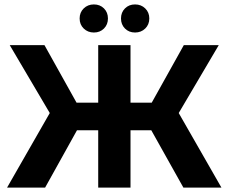

<svg xmlns="http://www.w3.org/2000/svg" viewBox="-20 -848 1032 868"><path d="M664 -259H570V0H424V-259H328L184 0H12L205 -337L24 -644H181L326 -384H424V-644H570V-384H666L811 -644H969L788 -337L981 0H809ZM404.5 -701Q377 -701 358.5 -719Q340 -737 340 -764.5Q340 -792 358.5 -810Q377 -828 404.5 -828Q432 -828 450 -810Q468 -792 468 -764.5Q468 -737 450 -719Q432 -701 404.5 -701ZM590.5 -701Q563 -701 545 -719Q527 -737 527 -764.5Q527 -792 545 -810Q563 -828 590.5 -828Q618 -828 636.5 -810Q655 -792 655 -764.5Q655 -737 636.5 -719Q618 -701 590.5 -701Z"/></svg>

Font: Montserrat Ace
Style: Bold
Weight: 700
Designer: Julieta Ulanovsky
Foundry: Julieta Ulanovsky
Version: Version 1